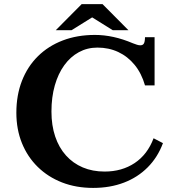

<svg xmlns="http://www.w3.org/2000/svg" viewBox="-20 -900 880 940"><path d="M379.9 -879.9H481.9L608.9 -752H532.2L431.2 -814.9L330.1 -752H252.9ZM689.9 -481.9Q672.9 -541 639.2 -582.3Q605.5 -623.5 559.1 -645.3Q512.7 -667 457 -667Q407.2 -667 366 -644.5Q324.7 -622.1 294.7 -580.6Q264.6 -539.1 248.3 -481.7Q231.9 -424.3 231.9 -354Q231.9 -286.1 250.2 -231.7Q268.6 -177.2 303 -138.9Q337.4 -100.6 385.3 -80.3Q433.1 -60.1 492.2 -60.1Q576.7 -60.1 639.4 -101.8Q702.1 -143.6 731.9 -223.1L777.8 -199.2Q752 -129.9 703.1 -80.8Q654.3 -31.7 586.7 -5.9Q519 20 436 20Q352.5 20 283.7 -6.8Q214.8 -33.7 164.8 -82.8Q114.7 -131.8 87.4 -199.2Q60.1 -266.6 60.1 -348.1Q60.1 -434.1 87.4 -504.2Q114.7 -574.2 165.5 -624.5Q216.3 -674.8 287.1 -701.9Q357.9 -729 444.8 -729Q489.3 -729 535.4 -719Q581.5 -709 630.9 -688Q642.1 -683.6 650.9 -680.9Q659.7 -678.2 667 -678.2Q679.2 -678.2 684.3 -686.8Q689.5 -695.3 689.9 -717.8H736.8V-481.9Z"/></svg>

Font: BIZ UDPMincho
Style: Bold
Weight: 700
Designer: TypeBank Co., Ltd.
Foundry: Morisawa Inc.
Version: Version 1.06